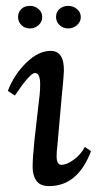

<svg xmlns="http://www.w3.org/2000/svg" viewBox="-20 -613 334 644"><path d="M109.4 -528.8Q96.7 -517.6 80.6 -517.6Q63 -517.6 51.8 -528.8Q40.5 -540 40.5 -556.2Q40.5 -572.3 51.8 -583Q62.5 -593.3 80.6 -593.3Q97.2 -593.3 109.4 -582.5Q121.6 -571.8 121.6 -555.7Q121.6 -539.6 109.4 -528.8ZM251 -555.7Q251 -540 238.3 -528.8Q225.6 -517.6 209 -517.6Q191.4 -517.6 179.7 -528.8Q168 -540 168 -556.2Q168 -572.8 179.7 -583Q191.4 -593.3 209 -593.3Q225.6 -593.3 238.3 -582.5Q251 -571.8 251 -555.7ZM172.4 -124Q169.9 -106.4 169.9 -88.4Q169.9 -60.1 186.5 -60.1Q203.6 -60.1 226.6 -76.7Q250.5 -93.8 264.6 -120.1L285.2 -106Q241.2 11.2 144.5 11.2Q114.3 11.2 101.6 -7.3Q89.4 -25.4 89.4 -52.7Q89.4 -82.5 95.7 -144.5L113.3 -298.3Q114.7 -314.9 114.7 -330.1Q114.7 -368.2 97.2 -368.2Q80.6 -368.2 29.8 -292.5L6.3 -308.1Q27.3 -363.3 68.8 -403.3Q109.4 -442.4 149.9 -442.4Q195.8 -442.4 194.3 -374Q194.3 -362.8 186 -277.8Z"/></svg>

Font: Neuton Cursive
Style: Regular
Weight: 500
Designer: Brian M Zick
Version: Version 1.43